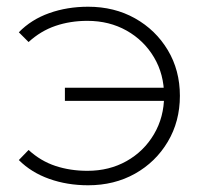

<svg xmlns="http://www.w3.org/2000/svg" viewBox="-20 -546 608 571"><path d="M173 -246V-285H484V-246ZM242 -526Q320 -526 381.5 -491.5Q443 -457 479 -397Q515 -337 515 -261Q515 -185 479 -124.5Q443 -64 381.5 -29.5Q320 5 242 5Q180 5 126.5 -14Q73 -33 36 -70L65 -100Q101 -67 145 -52.5Q189 -38 240 -38Q305 -38 356.5 -67Q408 -96 438 -147Q468 -198 468 -261Q468 -325 438 -375.5Q408 -426 356.5 -455Q305 -484 240 -484Q189 -484 145 -469Q101 -454 65 -421L36 -450Q73 -488 126.5 -507Q180 -526 242 -526Z"/></svg>

Font: MOST Montserrat Light
Style: Regular
Weight: 300
Designer: Julieta Ulanovsky
Foundry: Julieta Ulanovsky
Version: Version 8.000;March 11, 2024;FontCreator 15.0.0.2926 64-bit